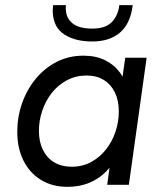

<svg xmlns="http://www.w3.org/2000/svg" viewBox="-20 -717 627 745"><path d="M242 8Q182 8 138 -19.5Q94 -47 70.5 -95Q47 -143 47 -205Q47 -263 65.5 -316Q84 -369 118.5 -411Q153 -453 200 -477Q247 -501 304 -501Q352 -501 387.5 -483.5Q423 -466 445 -436Q467 -406 472 -367L445 -346L466 -493H549L480 0H396L416 -147L441 -125Q422 -82 393 -52.5Q364 -23 326 -7.5Q288 8 242 8ZM258 -70Q300 -70 334 -88.5Q368 -107 392 -138Q416 -169 428.5 -207Q441 -245 441 -285Q441 -327 426 -358Q411 -389 383 -406.5Q355 -424 316 -424Q274 -424 239.5 -405.5Q205 -387 181 -356.5Q157 -326 144 -287.5Q131 -249 131 -209Q131 -167 146.5 -135.5Q162 -104 190.5 -87Q219 -70 258 -70ZM338 -556Q272 -556 230 -583Q188 -610 185 -667Q184 -670 184.5 -677Q185 -684 186 -697H236Q235 -691 235 -685Q235 -679 236 -674Q239 -643 264 -624.5Q289 -606 338 -606Q389 -606 413.5 -631Q438 -656 443 -697H495Q486 -625 445.5 -590.5Q405 -556 338 -556Z"/></svg>

Font: Hanken Grotesk
Style: Italic
Weight: 400
Italic angle: -8°
Designer: Alfredo Marco Pradil
Foundry: Hanken Design Co.
Version: Version 3.013